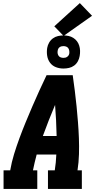

<svg xmlns="http://www.w3.org/2000/svg" viewBox="-20 -1221 640 1241"><path d="M3 0V-120H46Q55 -173 71 -225Q87 -277 106 -328.5Q125 -380 146 -431Q167 -482 189 -533Q211 -584 234 -634.5Q257 -685 281 -735H450Q457 -685 463.5 -634.5Q470 -584 475 -533Q480 -482 484 -431Q488 -380 490 -328.5Q492 -277 490.5 -224.5Q489 -172 481 -120H509V0H290V-120H334Q338 -145 340.5 -170.5Q343 -196 344 -222H217Q210 -196 204 -170.5Q198 -145 193 -120H221V0ZM346 -342Q345 -392 342.5 -442.5Q340 -493 336 -543Q315 -493 295 -442.5Q275 -392 257 -342ZM390 -778Q364 -778 341 -787Q318 -796 303.5 -815.5Q289 -835 285 -860Q281 -885 285 -911Q288 -929 297.5 -945.5Q307 -962 322 -973Q337 -984 355 -988Q373 -992 390 -992Q407 -992 423.5 -988.5Q440 -985 454 -976Q468 -967 477.5 -954.5Q487 -942 492 -926Q497 -910 497.5 -893Q498 -876 495 -859Q492 -841 483 -824.5Q474 -808 459 -797Q444 -786 426 -782Q408 -778 390 -778ZM390 -847Q397 -847 403 -848.5Q409 -850 414.5 -854Q420 -858 423.5 -863.5Q427 -869 428 -876Q429 -885 427.5 -894Q426 -903 421 -910Q416 -917 407.5 -920Q399 -923 390 -923Q384 -923 377.5 -921.5Q371 -920 365.5 -916Q360 -912 357 -906.5Q354 -901 353 -894Q351 -885 352.5 -876Q354 -867 359 -860Q364 -853 372.5 -850Q381 -847 390 -847ZM391 -989 331 -1051 496 -1201 575 -1119Z"/></svg>

Font: Iosevka Curly Slab HvExObl
Style: Regular
Weight: 900
Width: 7
Italic angle: -9°
Monospace: yes
Designer: Belleve Invis
Foundry: Belleve Invis
Version: Version 11.1.0; ttfautohint (v1.8.3)